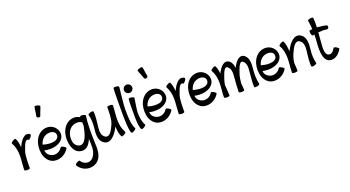

<svg xmlns="http://www.w3.org/2000/svg" viewBox="-75 -1976 6059 3324"><g transform="rotate(-20 2954.5 -314.0)"><path d="M166 0C166 -104 166 -235 191 -308C224 -402 260 -510 315 -467C322 -462 341 -476 358 -498C375 -521 383 -543 376 -549C291 -614 205 -519 148 -391C144 -454 133 -515 108 -559C104 -566 80 -561 56 -547C32 -533 16 -516 20 -508C62 -435 79 -351 79 -267C79 -192 68 -117 65 -43C64 -31 64 -20 64 -8V-7C64 -6 64 -5 64 -3C64 -3 64 -1 64 0C64 9 87 16 115 16C143 16 166 9 166 0Z M647 -791C661 -844 690 -893 704 -947C707 -955 687 -968 660 -975C632 -983 609 -982 606 -973C592 -920 593 -863 578 -809C574 -794 586 -778 605 -773C624 -767 643 -775 647 -791ZM881 -108C885 -116 869 -133 845 -147C820 -161 797 -166 793 -159C759 -100 694 -64 628 -75C569 -86 519 -126 509 -184C508 -190 507 -197 506 -203C711 -154 899 -251 872 -406C853 -510 752 -577 646 -558C484 -529 408 -347 439 -172C456 -76 517 8 610 25C719 44 825 -12 881 -108ZM664 -458C726 -469 792 -450 802 -394C821 -283 670 -257 513 -306C533 -383 586 -444 664 -458Z M1290 -542C1289 -540 1289 -536 1289 -529C1247 -555 1199 -567 1149 -558C987 -529 911 -347 942 -172C958 -82 1002 6 1088 24C1193 47 1257 -21 1300 -126C1301 -89 1303 -54 1304 -24C1308 63 1294 154 1233 215C1171 276 1067 254 1021 175C1017 167 993 172 969 186C945 200 929 218 933 225C1012 363 1196 395 1305 287C1384 207 1380 86 1375 -27C1368 -193 1369 -404 1390 -525C1391 -533 1370 -544 1342 -549C1315 -554 1291 -551 1290 -542ZM1108 -75C1057 -87 1021 -131 1012 -184C990 -309 1050 -437 1167 -458C1211 -466 1258 -460 1290 -433C1291 -413 1291 -392 1292 -369C1261 -210 1214 -52 1108 -75Z M1933 -25C1891 -98 1874 -182 1874 -267C1874 -352 1888 -436 1889 -522C1889 -522 1889 -523 1889 -524C1889 -525 1889 -526 1889 -527C1889 -527 1889 -528 1889 -529C1889 -530 1889 -532 1889 -533C1889 -542 1866 -549 1838 -549C1810 -549 1787 -542 1787 -533C1787 -430 1787 -308 1752 -228C1709 -128 1652 -22 1576 -69C1515 -107 1512 -188 1521 -262C1533 -357 1550 -492 1535 -546C1533 -555 1509 -556 1482 -549C1455 -541 1435 -529 1437 -520C1459 -439 1461 -354 1451 -271C1437 -161 1432 -38 1524 18C1631 84 1736 -32 1804 -170C1807 -97 1816 -25 1845 25C1849 33 1872 28 1897 14C1921 0 1937 -18 1933 -25Z M2001 -806C1994 -743 1994 -535 1994 -400C1994 -255 1994 -34 2029 25C2033 33 2056 28 2081 14C2105 0 2121 -18 2117 -25C2066 -114 2066 -272 2066 -400C2066 -459 2088 -663 2102 -794C2103 -803 2081 -813 2053 -816C2025 -819 2002 -814 2001 -806Z M2311 -709C2311 -730 2303 -749 2288 -763C2274 -778 2255 -786 2234 -786C2214 -786 2195 -778 2180 -763C2166 -749 2158 -730 2158 -709C2158 -689 2166 -670 2180 -655C2195 -641 2214 -633 2234 -633C2255 -633 2274 -641 2288 -655C2303 -670 2311 -689 2311 -709ZM2184 -542C2177 -498 2177 -359 2177 -267C2177 -167 2177 -34 2212 25C2216 33 2239 28 2264 14C2288 0 2304 -18 2300 -25C2258 -98 2249 -183 2249 -267C2249 -304 2271 -439 2284 -525C2286 -534 2265 -544 2237 -549C2209 -554 2186 -550 2184 -542Z M2497 -947C2511 -893 2540 -844 2554 -791C2558 -775 2577 -767 2596 -773C2615 -778 2627 -794 2623 -809C2608 -863 2609 -920 2595 -973C2592 -982 2569 -983 2541 -975C2514 -968 2494 -955 2497 -947ZM2814 -108C2818 -116 2802 -133 2778 -147C2753 -161 2730 -166 2726 -159C2692 -100 2627 -64 2561 -75C2502 -86 2452 -126 2442 -184C2441 -190 2440 -197 2439 -203C2644 -154 2832 -251 2805 -406C2786 -510 2685 -577 2579 -558C2417 -529 2341 -347 2372 -172C2389 -76 2450 8 2543 25C2652 44 2758 -12 2814 -108ZM2597 -458C2659 -469 2725 -450 2735 -394C2754 -283 2603 -257 2446 -306C2466 -383 2519 -444 2597 -458Z M3012 0C3012 -104 3012 -235 3037 -308C3070 -402 3106 -510 3161 -467C3168 -462 3187 -476 3204 -498C3221 -521 3229 -543 3222 -549C3137 -614 3051 -519 2994 -391C2990 -454 2979 -515 2954 -559C2950 -566 2926 -561 2902 -547C2878 -533 2862 -516 2866 -508C2908 -435 2925 -351 2925 -267C2925 -192 2914 -117 2911 -43C2910 -31 2910 -20 2910 -8V-7C2910 -6 2910 -5 2910 -3C2910 -3 2910 -1 2910 0C2910 9 2933 16 2961 16C2989 16 3012 9 3012 0Z M3647 -108C3651 -116 3635 -133 3611 -147C3586 -161 3563 -166 3559 -159C3525 -100 3460 -64 3394 -75C3335 -86 3285 -126 3275 -184C3274 -190 3273 -197 3272 -203C3477 -154 3665 -251 3638 -406C3619 -510 3518 -577 3412 -558C3250 -529 3174 -347 3205 -172C3222 -76 3283 8 3376 25C3485 44 3591 -12 3647 -108ZM3430 -458C3492 -469 3558 -450 3568 -394C3587 -283 3436 -257 3279 -306C3299 -383 3352 -444 3430 -458Z M3699 -508C3741 -435 3758 -351 3758 -267C3758 -178 3743 -89 3743 0C3743 9 3766 16 3794 16C3822 16 3845 9 3845 0C3845 -65 3836 -131 3832 -196C3838 -234 3847 -271 3860 -308C3892 -402 3929 -510 3983 -467C4040 -423 4037 -343 4030 -270C4021 -180 4017 -90 4014 0C4014 9 4037 16 4065 16C4093 16 4116 9 4116 0C4116 -43 4110 -85 4106 -128C4111 -189 4121 -250 4141 -308C4174 -402 4211 -510 4265 -467C4322 -423 4319 -343 4311 -270C4302 -176 4288 -33 4297 11C4299 19 4323 21 4350 16C4378 10 4398 -2 4397 -11C4379 -94 4374 -179 4382 -263C4393 -368 4405 -488 4326 -549C4246 -610 4164 -528 4107 -411C4103 -466 4087 -516 4045 -549C3964 -610 3882 -528 3825 -410C3820 -466 3810 -519 3787 -559C3783 -566 3759 -561 3735 -547C3711 -533 3695 -516 3699 -508Z M4900 -108C4904 -116 4888 -133 4864 -147C4839 -161 4816 -166 4812 -159C4778 -100 4713 -64 4647 -75C4588 -86 4538 -126 4528 -184C4527 -190 4526 -197 4525 -203C4730 -154 4918 -251 4891 -406C4872 -510 4771 -577 4665 -558C4503 -529 4427 -347 4458 -172C4475 -76 4536 8 4629 25C4738 44 4844 -12 4900 -108ZM4683 -458C4745 -469 4811 -450 4821 -394C4840 -283 4689 -257 4532 -306C4552 -383 4605 -444 4683 -458Z M4952 -508C4994 -435 5011 -351 5011 -267C5011 -178 4996 -89 4996 0C4996 9 5019 16 5047 16C5075 16 5098 9 5098 0C5098 -46 5094 -92 5090 -139C5096 -196 5109 -252 5133 -305C5176 -405 5233 -511 5309 -464C5370 -426 5373 -345 5364 -271C5352 -176 5335 -42 5350 13C5352 22 5376 23 5403 15C5430 8 5450 -5 5448 -13C5426 -94 5424 -179 5434 -262C5448 -373 5452 -496 5361 -552C5254 -617 5149 -502 5081 -363C5078 -436 5069 -508 5040 -559C5036 -566 5012 -561 4988 -547C4964 -533 4948 -516 4952 -508Z M5553 -483C5564 -485 5575 -487 5586 -489C5586 -444 5584 -400 5580 -355C5564 -175 5571 25 5722 25C5803 25 5867 -36 5908 -108C5912 -116 5896 -133 5872 -147C5848 -161 5824 -166 5820 -159C5797 -118 5768 -76 5722 -76C5625 -76 5640 -223 5651 -349C5655 -395 5659 -448 5663 -500C5716 -506 5769 -508 5822 -498C5838 -496 5853 -509 5856 -528C5860 -548 5850 -566 5835 -568C5780 -578 5724 -587 5669 -590C5672 -663 5672 -729 5665 -769C5664 -777 5640 -781 5612 -776C5585 -771 5564 -760 5565 -751C5574 -698 5581 -644 5584 -589C5567 -588 5551 -586 5535 -583C5527 -582 5523 -558 5528 -531C5533 -503 5544 -482 5553 -483Z"/></g></svg>

Font: Nupuram Condensed Medium
Style: Regular
Weight: 500
Width: 3
Designer: Santhosh Thottingal (santhosh.thottingal@gmail.com)
Foundry: SMC
Version: Version 1.000